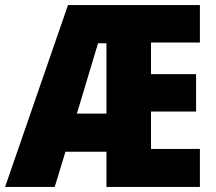

<svg xmlns="http://www.w3.org/2000/svg" viewBox="-25 -734 848 754"><path d="M760 0V-149H568V-296H745V-443H568V-567H760V-714H242L-5 0H190L232 -138H393V0ZM277 -288 360 -564H393V-288Z"/></svg>

Font: Noto Sans Arabic UI Cn Bk
Style: Regular
Weight: 900
Width: 3
Designer: Monotype Design Team, Nadine Chahine and Nizar Qandah
Foundry: Monotype Imaging Inc.
Version: Version 2.010